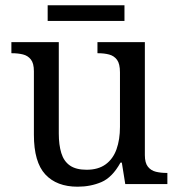

<svg xmlns="http://www.w3.org/2000/svg" viewBox="-20 -695 675 725"><path d="M273 10Q194 10 151 -36.5Q108 -83 108 -186V-426Q108 -456 96.5 -470.5Q85 -485 66.5 -489.5Q48 -494 26 -494H23V-536H202V-191Q202 -148 211.5 -117Q221 -86 244 -70Q267 -54 307 -54Q351 -54 379 -74.5Q407 -95 420 -131.5Q433 -168 433 -216V-422Q433 -454 422 -469Q411 -484 392.5 -489Q374 -494 351 -494H348V-536H527V-109Q527 -80 538.5 -65.5Q550 -51 568.5 -46.5Q587 -42 609 -42H612V0H453L440 -81H435Q404 -25 363 -7.5Q322 10 273 10ZM160 -616V-675H450V-616Z"/></svg>

Font: Noto Serif Ethiopic
Style: Regular
Weight: 400
Designer: Monotype Design Team
Foundry: Monotype Imaging Inc.
Version: Version 2.102